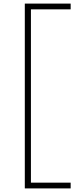

<svg xmlns="http://www.w3.org/2000/svg" viewBox="-20 -828 413 1068"><path d="M118 220V-808H373V-776H152V188H373V220Z"/></svg>

Font: Encode Sans Expanded Thin
Style: Regular
Weight: 250
Width: 7
Designer: Multiple Designers
Foundry: Impallari Type
Version: Version 2.000